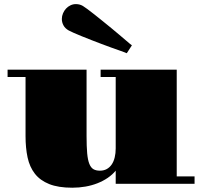

<svg xmlns="http://www.w3.org/2000/svg" viewBox="-20 -875 972 914"><path d="M307.1 -730Q290 -739.7 282.2 -754.2Q274.4 -768.6 274.4 -784.7Q274.4 -798.3 279.8 -811.3Q285.2 -824.2 294.2 -834Q303.2 -843.8 315.4 -849.6Q327.6 -855.5 341.3 -855.5Q349.6 -855.5 357.9 -853.5Q366.2 -851.6 374.5 -846.7Q381.3 -842.8 395.8 -832Q410.2 -821.3 428.5 -806.9Q446.8 -792.5 467.8 -775.4Q488.8 -758.3 509.5 -741.5Q530.3 -724.6 548.8 -708.7Q567.4 -692.9 581.1 -681.2Q591.8 -671.9 598.6 -666.3Q605.5 -660.6 607.9 -659.2L583.5 -621.6Q580.6 -623 572.3 -626.2Q564 -629.4 551.3 -633.8Q534.2 -639.6 511.5 -647.9Q488.8 -656.2 463.9 -665.5Q439 -674.8 414.1 -684.6Q389.2 -694.3 367.7 -703.1Q346.2 -711.9 330.1 -719Q314 -726.1 307.1 -730ZM101.6 -508.3H16.1V-543.5H392.1V-227.5Q392.1 -177.2 395 -145.3Q397.9 -113.3 405.3 -95Q412.6 -76.7 424.8 -69.6Q437 -62.5 455.6 -62.5Q474.1 -62.5 488.3 -70.3Q502.4 -78.1 512 -92.3Q521.5 -106.4 526.1 -126Q530.8 -145.5 530.8 -168.5V-508.3H459V-543.5H821.3V-35.2H906.2V0H530.8V-62.5Q515.1 -43.5 492.9 -28.3Q470.7 -13.2 444.1 -2.7Q417.5 7.8 387 13.2Q356.4 18.6 324.2 18.6Q257.3 18.6 214.1 1.2Q170.9 -16.1 146 -48.1Q121.1 -80.1 111.3 -125.5Q101.6 -170.9 101.6 -227.5Z"/></svg>

Font: GravitasOne
Style: Regular
Weight: 400
Designer: Riccardo De Franceschi
Foundry: Sorkin Type Co.
Version: Version 1.001